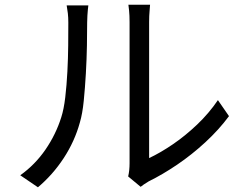

<svg xmlns="http://www.w3.org/2000/svg" viewBox="-20 -770 1040 815"><path d="M524 -21Q527 -33 528.5 -47.5Q530 -62 530 -77Q530 -87 530 -121Q530 -155 530 -204.5Q530 -254 530 -312Q530 -370 530 -428.5Q530 -487 530 -538Q530 -589 530 -626Q530 -663 530 -676Q530 -705 528 -724.5Q526 -744 525 -750H617Q617 -744 615 -724Q613 -704 613 -676Q613 -662 613 -626.5Q613 -591 613 -540.5Q613 -490 613 -432.5Q613 -375 613 -319Q613 -263 613 -215.5Q613 -168 613 -137Q613 -106 613 -99Q660 -121 713 -157Q766 -193 816.5 -241Q867 -289 905 -345L952 -277Q909 -219 851.5 -166Q794 -113 732 -71Q670 -29 611 0Q599 7 590.5 13Q582 19 577 23ZM66 -26Q129 -71 173 -135Q217 -199 240 -272Q251 -306 257 -357Q263 -408 266 -465.5Q269 -523 269.5 -577.5Q270 -632 270 -674Q270 -696 268 -713.5Q266 -731 263 -747H355Q354 -741 353 -729.5Q352 -718 351 -704Q350 -690 350 -675Q350 -633 349 -576.5Q348 -520 344.5 -458.5Q341 -397 335.5 -342Q330 -287 319 -250Q297 -170 250.5 -99Q204 -28 141 25Z"/></svg>

Font: Noto Sans KR
Style: Regular
Weight: 400
Designer: Ryoko NISHIZUKA  (kana, bopomofo & ideographs); Paul D. Hunt (Latin, Greek & Cyrillic); Sandoll Communications , Soo-you
Foundry: Adobe
Version: Version 2.004-H2;hotconv 1.0.118;makeotfexe 2.5.65603